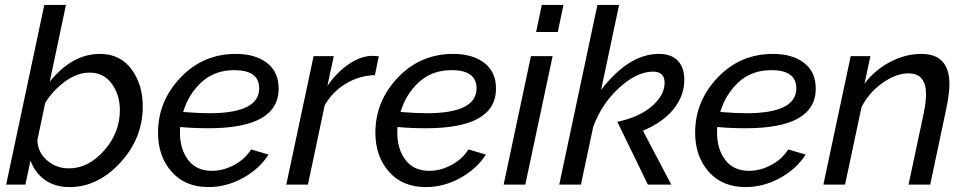

<svg xmlns="http://www.w3.org/2000/svg" viewBox="-20 -750 3927 780"><path d="M104 -98 83 0H5L160 -730H248L182 -418Q273 -531 386 -531Q468 -531 514 -469Q560 -407 560 -318Q560 -188 468.5 -89Q377 10 263 10Q203 10 162 -19.5Q121 -49 104 -98ZM467 -302Q467 -365 434 -410Q401 -455 344 -455Q295 -455 246.5 -420.5Q198 -386 164 -333L132 -182Q132 -134 169.5 -100Q207 -66 260 -66Q339 -66 403 -138.5Q467 -211 467 -302Z M827 -229Q767 -229 712 -234Q711 -226 711 -211Q711 -144 744.5 -100Q778 -56 841 -56Q887 -56 931.5 -80Q976 -104 1000 -143L1071 -122Q1034 -64 967 -27Q900 10 827 10Q732 10 677 -52.5Q622 -115 622 -211Q622 -339 713.5 -435Q805 -531 938 -531Q1017 -531 1064.5 -494.5Q1112 -458 1112 -390Q1112 -229 827 -229ZM932 -465Q852 -465 799 -416.5Q746 -368 724 -295Q791 -290 830 -290Q1033 -290 1033 -391Q1033 -465 932 -465Z M1254 -522H1336L1310 -401Q1348 -456 1397 -489.5Q1446 -523 1493 -523Q1507 -523 1519 -521L1503 -445Q1440 -443 1385.5 -410.5Q1331 -378 1299 -322L1231 0H1143Z M1710 -229Q1650 -229 1595 -234Q1594 -226 1594 -211Q1594 -144 1627.5 -100Q1661 -56 1724 -56Q1770 -56 1814.5 -80Q1859 -104 1883 -143L1954 -122Q1917 -64 1850 -27Q1783 10 1710 10Q1615 10 1560 -52.5Q1505 -115 1505 -211Q1505 -339 1596.5 -435Q1688 -531 1821 -531Q1900 -531 1947.5 -494.5Q1995 -458 1995 -390Q1995 -229 1710 -229ZM1815 -465Q1735 -465 1682 -416.5Q1629 -368 1607 -295Q1674 -290 1713 -290Q1916 -290 1916 -391Q1916 -465 1815 -465Z M2181 -730H2269L2246 -620H2158ZM2137 -522H2225L2114 0H2026Z M2760 -426Q2760 -361 2716.5 -307Q2673 -253 2592 -219L2707 0H2612L2488 -255Q2579 -275 2629.5 -319.5Q2680 -364 2680 -414Q2680 -459 2633 -459Q2567 -459 2495.5 -393.5Q2424 -328 2390 -235L2340 0H2252L2407 -730H2495L2422 -385Q2535 -531 2656 -531Q2708 -531 2734 -503Q2760 -475 2760 -426Z M3009 -229Q2949 -229 2894 -234Q2893 -226 2893 -211Q2893 -144 2926.5 -100Q2960 -56 3023 -56Q3069 -56 3113.5 -80Q3158 -104 3182 -143L3253 -122Q3216 -64 3149 -27Q3082 10 3009 10Q2914 10 2859 -52.5Q2804 -115 2804 -211Q2804 -339 2895.5 -435Q2987 -531 3120 -531Q3199 -531 3246.5 -494.5Q3294 -458 3294 -390Q3294 -229 3009 -229ZM3114 -465Q3034 -465 2981 -416.5Q2928 -368 2906 -295Q2973 -290 3012 -290Q3215 -290 3215 -391Q3215 -465 3114 -465Z M3436 -522H3516L3492 -410Q3533 -465 3595.5 -498Q3658 -531 3723 -531Q3837 -531 3837 -408Q3837 -372 3825 -312L3759 0H3671L3733 -292Q3742 -336 3742 -367Q3742 -452 3671 -452Q3620 -452 3564.5 -412.5Q3509 -373 3480 -315L3413 0H3325Z"/></svg>

Font: Raleway-v4020 Medium
Style: Italic
Weight: 500
Italic angle: -12°
Designer: Matt McInerney, Pablo Impallari, Rodrigo Fuenzalida
Foundry: Matt McInerney, Pablo Impallari, Rodrigo Fuenzalida
Version: Version 4.020;PS 004.020;hotconv 1.0.88;makeotf.lib2.5.64775